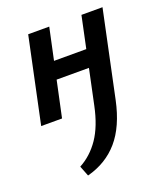

<svg xmlns="http://www.w3.org/2000/svg" viewBox="-132 -511 766 891"><g transform="rotate(-20 251.0 -65.5)"><path d="M149 290 129 239Q187 208 227 149.5Q267 91 287 -5L375 -421H479L389 5Q363 127 303.5 196Q244 265 149 290ZM23 0 112 -421H216L126 0ZM108 -178 126 -264H396L377 -178Z"/></g></svg>

Font: Ysabeau Infant
Style: Bold Italic
Weight: 700
Italic angle: -12°
Designer: Christian Thalmann (Catharsis Fonts)
Version: Version 2.001;gftools[0.9.30]; featfreeze: ss01,ss02,lnum